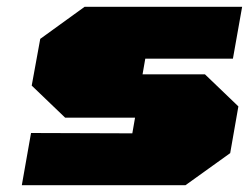

<svg xmlns="http://www.w3.org/2000/svg" viewBox="-20 -543 730 563"><path d="M44 0 71 -153 368 -152 376 -198H171L73 -292L98 -429L228 -523H690L663 -371H406L398 -325H581L679 -231L655 -94L524 0Z"/></svg>

Font: Tomorrow Black
Style: Italic
Weight: 900
Italic angle: -10°
Designer: Tony de Marco, Monica Rizzolli
Foundry: Just in Type
Version: Version 2.002